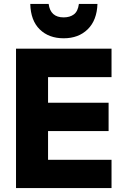

<svg xmlns="http://www.w3.org/2000/svg" viewBox="-20 -963 640 983"><path d="M479 -943H384Q379 -905 358.5 -889.5Q338 -874 306 -874Q238 -874 229 -943H135Q137 -858 183.5 -812.5Q230 -767 306 -767Q382 -767 429 -813Q476 -859 479 -943ZM551 0V-145H226V-292H536V-437H226V-568H551V-714H62V0Z"/></svg>

Font: Noto Sans Mono UI ExtraBold
Style: Regular
Weight: 800
Designer: Monotype Design team
Foundry: Monotype Imaging Inc.
Version: 1.000